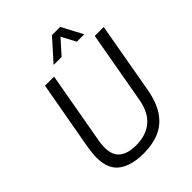

<svg xmlns="http://www.w3.org/2000/svg" viewBox="-245 -998 1138 1138"><g transform="rotate(-45 324.5 -428.5)"><path d="M284 12Q183 12 125.5 -30Q68 -72 68 -171Q68 -187 70.5 -208Q73 -229 76 -251L154 -686H230L150 -236Q147 -222 145.5 -205.5Q144 -189 144 -177Q144 -113 180.5 -83.5Q217 -54 286 -54Q370 -54 422 -97.5Q474 -141 490 -230L571 -686H646L568 -245Q552 -151 514 -94.5Q476 -38 418 -13Q360 12 284 12ZM277 -737 395 -869H464L534 -737H472L411 -851H446L344 -737Z"/></g></svg>

Font: Archivo SemiCondensed Light
Style: Italic
Weight: 300
Width: 4
Italic angle: -10°
Designer: Hector Gatti
Foundry: Omnibus-Type
Version: Version 2.001